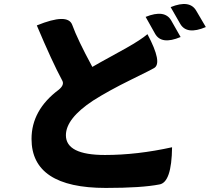

<svg xmlns="http://www.w3.org/2000/svg" viewBox="-20 -855 1040 944"><path d="M161 -730Q313 -792 335 -733Q361 -661 434 -526Q470 -547 527 -578Q585 -610 601 -619Q672 -659 705 -687Q781 -544 737 -520Q734 -517 624 -463Q514 -409 437 -360Q304 -272 304 -190Q304 -93 496 -93Q654 -93 826 -131Q824 43 763 52Q676 69 500 69Q135 69 135 -172Q135 -314 269 -414Q298 -438 286 -459Q236 -552 161 -730ZM696 -772Q790 -810 822 -754L868 -673Q773 -633 742 -690L696 -772ZM819 -820Q913 -858 945 -802L992 -722Q898 -682 866 -738L819 -820Z"/></svg>

Font: Swei Half Moon CJK SC
Style: Black
Weight: 900
Version: Version 2.071